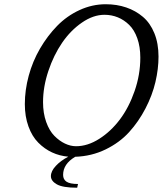

<svg xmlns="http://www.w3.org/2000/svg" viewBox="-20 -730 768 906"><path d="M473.1 -660.2Q419.9 -660.2 366.5 -623.3Q313 -586.4 273.2 -528.3Q233.4 -470.2 208.3 -395.3Q183.1 -320.3 183.1 -248Q183.1 -195.8 198 -154.3Q212.9 -112.8 236.6 -88.9Q260.3 -64.9 286.6 -52.5Q313 -40 338.9 -40Q393.6 -40 448.5 -75Q503.4 -109.9 545.9 -166.5Q588.4 -223.1 615.2 -300.5Q642.1 -377.9 642.1 -458Q642.1 -509.3 627.9 -549.1Q613.8 -588.9 589.6 -612.5Q565.4 -636.2 535.9 -648.2Q506.3 -660.2 473.1 -660.2ZM335 9.8Q277.8 43.5 277.8 95.2Q277.8 116.7 293.9 127.4Q310.1 138.2 348.1 138.2L344.2 155.8Q276.4 155.8 248.3 139.9Q220.2 124 220.2 101.1Q220.2 77.6 243.2 53Q266.1 28.3 302.2 9.3Q261.7 5.9 225.8 -10.7Q189.9 -27.3 160.6 -56.9Q131.3 -86.4 114.3 -133.3Q97.2 -180.2 97.2 -238.8Q97.2 -304.7 115.5 -372.6Q133.8 -440.4 168.7 -500.5Q203.6 -560.5 249.5 -607.7Q295.4 -654.8 355.2 -682.4Q415 -710 479 -710Q531.2 -710 575.7 -694.8Q620.1 -679.7 654.5 -650.4Q689 -621.1 708.5 -573Q728 -524.9 728 -462.9Q728 -405.3 713.4 -342.8Q698.7 -280.3 666.5 -218.3Q634.3 -156.2 589.4 -106.7Q544.4 -57.1 478.3 -24.9Q412.1 7.3 335 9.8Z"/></svg>

Font: Pfennig
Style: Italic
Weight: 500
Italic angle: -13°
Version: Version 20120410 ; ttfautohint (v0.8)